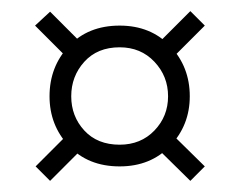

<svg xmlns="http://www.w3.org/2000/svg" viewBox="-20 -522 431 345"><path d="M195 -223Q138 -223 103.5 -260Q69 -297 69 -349Q69 -402 103.5 -439Q138 -476 195 -476Q251 -476 286 -439Q321 -402 321 -349Q321 -297 286 -260Q251 -223 195 -223ZM195 -262Q233 -262 257.5 -287.5Q282 -313 282 -349Q282 -385 257.5 -411Q233 -437 195 -437Q155 -437 131.5 -411Q108 -385 108 -349Q108 -313 131.5 -287.5Q155 -262 195 -262ZM70 -501 132 -439 106 -413 43 -476ZM285 -285 348 -223 322 -197 259 -259ZM348 -476 285 -413 259 -439 322 -502ZM132 -259 70 -197 44 -223 106 -285Z"/></svg>

Font: Phudu
Style: Regular
Weight: 400
Version: Version 1.005;gftools[0.9.23]